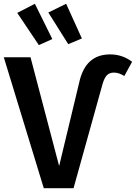

<svg xmlns="http://www.w3.org/2000/svg" viewBox="-25 -993 717 1013"><path d="M159 -973 251 -787 180 -755 66 -925ZM324 -973 407 -790 335 -760 230 -927ZM206 0 -5 -691H136L287 -117L393 -558Q425 -706 556 -706Q621 -706 672 -667L631 -592Q602 -610 577 -610Q554 -610 540.5 -597.5Q527 -585 517 -553L363 0Z"/></svg>

Font: FiraGO Medium
Style: Regular
Weight: 500
Designer: bBox Type
Foundry: bBox Type GmbH
Version: Version 1.001;PS 001.001;hotconv 1.0.88;makeotf.lib2.5.64775